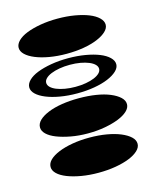

<svg xmlns="http://www.w3.org/2000/svg" viewBox="-111 -805 701 876"><g transform="rotate(-15 240.0 -367.0)"><path d="M40 -85Q40 -103 55.5 -118Q71 -133 99 -144.5Q127 -156 164.5 -162.5Q202 -169 245 -169Q289 -169 326.5 -162.5Q364 -156 391.5 -144.5Q419 -133 435 -118Q451 -103 451 -85Q451 -68 435 -53Q419 -38 391.5 -27Q364 -16 326.5 -9.5Q289 -3 245 -3Q202 -3 164.5 -9.5Q127 -16 99 -27Q71 -38 55.5 -53Q40 -68 40 -85ZM40 -272Q40 -290 55.5 -305Q71 -320 99 -331.5Q127 -343 164.5 -349Q202 -355 245 -355Q289 -355 326.5 -349Q364 -343 391.5 -331.5Q419 -320 435 -305Q451 -290 451 -272Q451 -255 435 -240Q419 -225 391.5 -214Q364 -203 326.5 -196Q289 -189 245 -189Q202 -189 164.5 -196Q127 -203 99 -214Q71 -225 55.5 -240Q40 -255 40 -272ZM40 -461Q40 -478 55.5 -493.5Q71 -509 99 -520Q127 -531 164.5 -537.5Q202 -544 245 -544Q289 -544 326.5 -537.5Q364 -531 391.5 -520Q419 -509 435 -493.5Q451 -478 451 -461Q451 -444 435 -429Q419 -414 391.5 -402.5Q364 -391 326.5 -384.5Q289 -378 245 -378Q202 -378 164.5 -384.5Q127 -391 99 -402.5Q71 -414 55.5 -429Q40 -444 40 -461ZM120 -461Q120 -450 129.5 -440.5Q139 -431 156 -424Q173 -417 196 -413Q219 -409 245 -409Q272 -409 294.5 -413Q317 -417 334 -424Q351 -431 360.5 -440.5Q370 -450 370 -461Q370 -472 360.5 -481.5Q351 -491 334 -498Q317 -505 294.5 -509Q272 -513 245 -513Q219 -513 196 -509Q173 -505 156 -498Q139 -491 129.5 -481.5Q120 -472 120 -461ZM40 -648Q40 -665 55.5 -680.5Q71 -696 99 -707Q127 -718 164.5 -724.5Q202 -731 245 -731Q289 -731 326.5 -724.5Q364 -718 391.5 -707Q419 -696 435 -680.5Q451 -665 451 -648Q451 -631 435 -616Q419 -601 391.5 -589.5Q364 -578 326.5 -571.5Q289 -565 245 -565Q202 -565 164.5 -571.5Q127 -578 99 -589.5Q71 -601 55.5 -616Q40 -631 40 -648Z"/></g></svg>

Font: binaryvertical115
Style: Book
Weight: 400
Designer: Jelle Bosma - Monotype Design Team
Foundry: Monotype Imaging Inc.
Version: Version 2.003